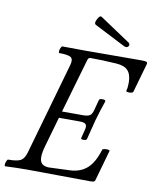

<svg xmlns="http://www.w3.org/2000/svg" viewBox="-95 -929 827 1005"><g transform="rotate(10 318.5 -427.0)"><path d="M503.9 -725.1 339.8 -809.1Q330.1 -815.9 340.8 -836.9Q353 -862.3 363.8 -855L521 -750Q536.1 -742.2 529.8 -729Q522 -716.3 503.9 -725.1ZM2 2.9Q-2 1.5 -1.5 -6.8Q-1 -15.1 3.2 -24.7Q7.3 -34.2 11.2 -34.2Q59.6 -34.2 78.4 -45.2Q97.2 -56.2 106.9 -91.8L245.1 -577.1Q254.4 -608.9 240.5 -619.4Q226.6 -629.9 178.2 -629.9Q174.3 -631.3 174.8 -639.6Q175.3 -647.9 179.7 -657.5Q184.1 -667 188 -667Q227.1 -666 306.2 -666Q357.4 -666 457.5 -666.5Q557.6 -667 605 -667Q628.4 -667 634.8 -664.3Q641.1 -661.6 639.2 -652.8L595.2 -498Q592.8 -490.7 574.7 -490.2Q557.6 -489.7 557.6 -497.6Q557.6 -498 558.1 -499Q563 -513.2 563 -540Q563 -582.5 544.2 -603.8Q525.4 -625 481 -627.9Q403.3 -632.8 345.2 -632.8Q332.5 -632.8 329.1 -621.1L245.1 -331.1H356Q381.8 -331.1 393.1 -338.4Q404.3 -345.7 410.2 -369.1L424.8 -423.8Q426.8 -431.2 442.9 -431.2Q459 -431.2 459 -422.9Q441.4 -371.6 425.8 -317.9Q399.9 -216.3 398.9 -211.9Q396.5 -204.6 380.9 -204.6Q367.7 -204.6 368.2 -210.9Q368.2 -211.4 368.2 -211.9L379.9 -257.8Q385.3 -278.8 377.9 -287.4Q370.6 -295.9 346.2 -295.9H234.9L190.9 -142.1Q179.2 -103.5 179.2 -77.1Q179.2 -30.8 229 -30.8L339.8 -35.2Q395 -37.6 430.4 -69.1Q465.8 -100.6 486.8 -169.9Q487.8 -174.3 497.6 -176Q507.3 -177.7 516.6 -176.5Q525.9 -175.3 525.9 -170.9L480 -8.8Q478 -1.5 472.9 0.7Q467.8 2.9 455.1 2.9Q403.3 2.9 290.5 1.5Q177.7 0 118.2 0Q60.5 0 2 2.9Z"/></g></svg>

Font: Junicode SmCond
Style: Italic
Weight: 400
Width: 4
Italic angle: -11°
Designer: Peter S. Baker
Version: Version 2.206